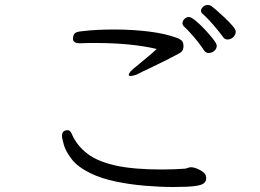

<svg xmlns="http://www.w3.org/2000/svg" viewBox="-20 -763 1040 768"><path d="M914 -615Q911 -612 904.5 -608.5Q898 -605 890 -605Q879 -605 872 -615Q866 -624 850.5 -643Q835 -662 818 -680.5Q801 -699 790 -708Q784 -713 784 -720Q784 -728 792 -735.5Q800 -743 810 -743Q821 -743 829 -736Q831 -735 845.5 -722.5Q860 -710 878 -693Q896 -676 909.5 -660.5Q923 -645 923 -636Q923 -626 914 -615ZM847 -580Q847 -568 837 -559.5Q827 -551 814 -551Q803 -551 795 -563Q787 -576 772.5 -594.5Q758 -613 742.5 -630Q727 -647 717 -656Q710 -662 710 -670Q710 -680 718 -687.5Q726 -695 736 -695Q744 -695 762 -680.5Q780 -666 799.5 -645Q819 -624 833 -606Q847 -588 847 -580ZM298 -590Q272 -590 272 -608V-610Q273 -624 279.5 -630Q286 -636 307 -638Q339 -642 371.5 -643.5Q404 -645 437 -645Q509 -645 574.5 -637Q640 -629 686 -612Q694 -610 704 -603Q714 -596 714 -578Q714 -573 713 -571Q712 -557 696 -549Q674 -537 646 -523Q618 -509 592 -496.5Q566 -484 548 -475.5Q530 -467 527 -465Q511 -459 503 -459Q495 -459 495 -464Q495 -474 527 -499Q547 -516 568.5 -533.5Q590 -551 607 -567Q557 -579 495.5 -585Q434 -591 366 -591Q350 -591 334.5 -591Q319 -591 303 -590ZM746 -94Q754 -94 767 -89Q780 -84 791.5 -75.5Q803 -67 804 -56Q804 -55 804.5 -53.5Q805 -52 805 -50Q805 -38 795.5 -30Q786 -22 757.5 -18.5Q729 -15 672 -15Q621 -15 560.5 -20Q500 -25 442.5 -37Q385 -49 342 -70Q291 -95 267 -126Q243 -157 235.5 -183.5Q228 -210 228 -219Q228 -241 248 -242H252Q262 -242 270 -221Q289 -180 328.5 -149Q368 -118 440 -101.5Q512 -85 627 -85Q654 -85 676.5 -86Q699 -87 715 -88Q723 -88 730 -91Q737 -94 744 -94Z"/></svg>

Font: Moon Stars Kai HW
Style: Regular
Weight: 400
Designer: GuiWonder
Version: Version 1.101